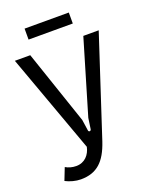

<svg xmlns="http://www.w3.org/2000/svg" viewBox="-157 -925 798 1020"><g transform="rotate(-20 241.5 -415.5)"><path d="M120 12C212 12 261 -37 295 -138L479 -700H392L268 -282L259 -220C257 -210 244 -210 243 -220L234 -282L92 -700H5L208 -140C199 -98 170 -63 121 -63C98 -63 78 -69 61 -79L34 -10C59 3 91 12 120 12ZM112 -781H362V-843H112Z"/></g></svg>

Font: Finlandica
Style: Regular
Weight: 400
Designer: Niklas Ekholm, Juho Hiilivirta, Jaakko Suomalainen
Foundry: Helsinki Type Studio
Version: Version 2.000;Glyphs 3.2 (3202)